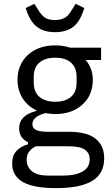

<svg xmlns="http://www.w3.org/2000/svg" viewBox="-20 -763 571 995"><path d="M520 57.1Q520 -8.8 475.1 -44.4Q430.2 -80.1 336.9 -80.1H227.1Q188.5 -80.1 168.2 -88.9Q147.9 -97.7 147.9 -119.1Q147.9 -159.7 215.8 -176.8Q244.1 -171.9 266.1 -171.9Q355 -171.9 408.2 -222.2Q460.9 -269.5 460.9 -350.1Q460.9 -408.7 423.8 -452.1H503.9V-516.1H342.8Q308.6 -527.8 265.1 -527.8Q179.2 -527.8 125 -479Q70.8 -427.7 70.8 -350.1Q70.8 -296.4 96.4 -254.9Q122.1 -213.4 168 -191.9V-188Q79.1 -165.5 79.1 -98.1Q79.1 -48.3 125 -25.9V-15.1Q85 -3.4 64 20.5Q43 44.4 43 85Q43 147.5 97.7 179.7Q152.3 211.9 270 211.9Q396.5 211.9 458.3 174.3Q520 136.7 520 57.1ZM154.8 -335.9V-363.8Q154.8 -413.6 184.3 -438.7Q213.9 -463.9 266.1 -463.9Q318.4 -463.9 347.7 -438.7Q377 -413.6 377 -363.8V-335.9Q377 -286.1 347.7 -261Q318.4 -235.8 266.1 -235.8Q213.9 -235.8 184.3 -261Q154.8 -286.1 154.8 -335.9ZM444.8 63Q444.8 104.5 408.2 125.7Q371.6 147 304.2 147H230Q172.4 147 145.3 124.3Q118.2 101.6 118.2 64.9Q118.2 17.6 166 -4.9H337.9Q395 -4.9 419.9 12.7Q444.8 30.3 444.8 63ZM265.1 -596.2Q336.4 -596.2 375 -638.2Q398.9 -664.6 417 -721.2L372.1 -743.2L351.1 -710Q335.4 -683.1 320.8 -673.8Q298.8 -659.2 265.1 -659.2Q230.5 -659.2 212.4 -671.9Q194.3 -684.6 179.2 -710L158.2 -743.2L112.8 -721.2Q130.4 -666 155.8 -638.2Q194.3 -596.2 265.1 -596.2Z"/></svg>

Font: Plexus Sans
Style: Regular
Weight: 400
Version: Version 2.001;PS 002.001;hotconv 1.0.70;makeotf.lib2.5.58329